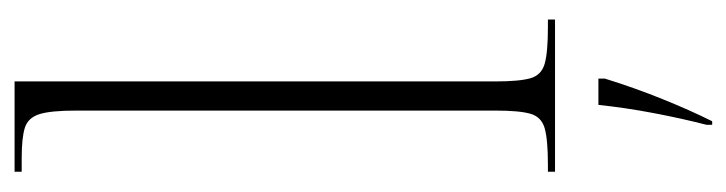

<svg xmlns="http://www.w3.org/2000/svg" viewBox="-396 -404 1021 270"><g transform="rotate(-90 115.0 -269.5)"><path d="M8 0V-10H18Q53 -10 69 -14.5Q85 -19 89.5 -34.5Q94 -50 94 -84V-673Q94 -709 89 -725Q84 -741 70 -745.5Q56 -750 27 -750H8V-760H135V-84Q135 -50 139.5 -34.5Q144 -19 160 -14.5Q176 -10 211 -10H222V0ZM74 213Q83 178 90.5 138.5Q98 99 102 61H139V70Q126 112 110 151.5Q94 191 79 221H74Z"/></g></svg>

Font: Noto Serif Display Condensed ExtraLight
Style: Regular
Weight: 200
Width: 3
Designer: Monotype Design Team
Foundry: Monotype Imaging Inc.
Version: Version 2.009